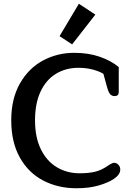

<svg xmlns="http://www.w3.org/2000/svg" viewBox="-20 -991 708 1025"><path d="M298 -798 401 -971 489 -913 365 -754ZM40 -349Q40 -464 86.5 -545.5Q133 -627 209.5 -668Q286 -709 377 -709Q452 -709 512.5 -688Q573 -667 614 -633V-500Q614 -478 592 -478Q576 -478 567 -489.5Q558 -501 551 -528L532 -597Q511 -610 476 -619.5Q441 -629 399 -629Q331 -629 278.5 -597Q226 -565 196.5 -502Q167 -439 167 -349Q167 -258 198 -194.5Q229 -131 283 -98.5Q337 -66 405 -66Q453 -66 487 -74Q521 -82 554 -105Q579 -122 589 -122Q602 -122 612 -111.5Q622 -101 622 -86Q622 -59 588 -36Q556 -15 505.5 -0.5Q455 14 388 14Q290 14 211 -27Q132 -68 86 -150Q40 -232 40 -349Z"/></svg>

Font: Maitree Semibold
Style: Regular
Weight: 600
Designer: CadsonDemak Team
Foundry: CadsonDemak
Version: Version 1.000